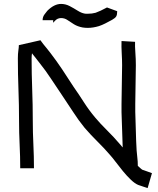

<svg xmlns="http://www.w3.org/2000/svg" viewBox="-20 -858 807 978"><path d="M732 100Q725 98 710.5 93Q696 88 684 84Q667 77 646.5 57.5Q626 38 606 13.5Q586 -11 569 -33.5Q552 -56 541 -68Q511 -103 477 -136.5Q443 -170 411 -207Q380 -245 352 -288.5Q324 -332 296 -373Q268 -414 240.5 -456Q213 -498 181 -538Q173 -549 163.5 -560.5Q154 -572 144 -585Q144 -586 143.5 -586Q143 -586 143 -587Q142 -580 141.5 -574Q141 -568 141 -561Q141 -482 144 -403Q147 -324 147 -244Q147 -184 150 -122.5Q153 -61 153 -1H83Q83 -60 80 -121Q77 -182 77 -244Q77 -323 74 -402Q71 -481 71 -561Q71 -584 73.5 -600.5Q76 -617 76 -628L186 -653Q188 -650 191.5 -645.5Q195 -641 200 -634Q207 -626 216 -614.5Q225 -603 237 -588Q267 -549 296.5 -505Q326 -461 354 -417Q382 -377 407.5 -337Q433 -297 465 -259Q491 -228 525 -194.5Q559 -161 594 -120Q596 -117 599 -114Q602 -111 605 -107Q603 -152 602 -197Q601 -242 599 -286V-329Q599 -379 600.5 -428Q602 -477 602 -526Q602 -552 600 -586.5Q598 -621 599 -649L668 -645Q667 -623 669.5 -590Q672 -557 672 -526Q672 -476 670.5 -426.5Q669 -377 669 -329V-288Q671 -239 672 -190Q673 -141 676 -91Q677 -75 679.5 -55.5Q682 -36 682 -13Q690 -6 696.5 0Q703 6 708 8Q707 7 716.5 10.5Q726 14 737.5 18Q749 22 754 24ZM146 -627V-625Q146 -625 146 -627ZM145 -615Q146 -618 146 -625Q146 -619 145 -615ZM427 -716Q420 -716 414 -716.5Q408 -717 401 -718Q375 -723 356.5 -734.5Q338 -746 323.5 -756Q309 -766 291 -766Q273 -766 260 -752Q250 -742 250.5 -742Q251 -742 251 -755H197Q197 -772 207 -785Q217 -798 221 -803Q256 -838 291 -838Q314 -838 335 -827Q356 -816 375 -804Q394 -792 410 -789Q413 -788 417.5 -788Q422 -788 427 -788Q449 -788 467 -793Q490 -801 525 -820L577 -801Q577 -783 572 -774.5Q567 -766 551 -757Q533 -747 516 -738.5Q499 -730 484 -725Q454 -716 427 -716Z"/></svg>

Font: Syne Tactile
Style: Regular
Weight: 400
Designer: Lucas Descroix
Foundry: Bonjour Monde
Version: Version 2.100; ttfautohint (v1.8.3)